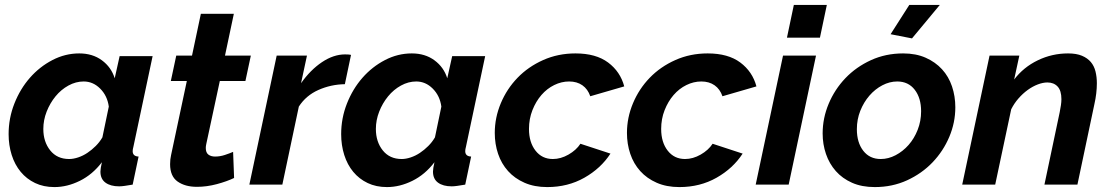

<svg xmlns="http://www.w3.org/2000/svg" viewBox="-20 -750 4515 780"><path d="M201 10Q157 10 122.5 -6.5Q88 -23 64 -52Q40 -81 27.5 -120.5Q15 -160 15 -205Q15 -270 38.5 -329.5Q62 -389 101.5 -434Q141 -479 193 -506Q245 -533 302 -533Q356 -533 394 -505Q432 -477 446 -432L466 -522H600L522 -154Q519 -143 519 -136Q519 -115 543 -114L519 0Q501 3 487.5 5Q474 7 464 7Q429 7 408.5 -8Q388 -23 388 -53Q388 -65 394 -91Q356 -41 304.5 -15.5Q253 10 201 10ZM261 -104Q278 -104 297.5 -110.5Q317 -117 335 -129Q353 -141 369 -157Q385 -173 396 -192L422 -317Q416 -361 387 -390Q358 -419 320 -419Q288 -419 258 -402.5Q228 -386 205.5 -358.5Q183 -331 169.5 -296.5Q156 -262 156 -226Q156 -174 184 -139Q212 -104 261 -104Z M780 9Q732 9 701.5 -12.5Q671 -34 671 -83Q671 -103 675 -120L739 -421H674L696 -524H760L796 -694H930L894 -524H999L977 -421H873L818 -165Q817 -160 816.5 -156.5Q816 -153 816 -149Q816 -130 826.5 -122Q837 -114 854 -114Q874 -114 893.5 -120.5Q913 -127 927 -133L931 -27Q902 -13 861 -2Q820 9 780 9Z M1104 -524H1227L1203 -412Q1241 -466 1288 -497.5Q1335 -529 1382 -529Q1392 -529 1397 -528.5Q1402 -528 1406 -527L1381 -408Q1324 -407 1273.5 -384.5Q1223 -362 1194 -317L1127 0H993Z M1552 10Q1508 10 1473.5 -6.5Q1439 -23 1415 -52Q1391 -81 1378.5 -120.5Q1366 -160 1366 -205Q1366 -270 1389.5 -329.5Q1413 -389 1452.5 -434Q1492 -479 1544 -506Q1596 -533 1653 -533Q1707 -533 1745 -505Q1783 -477 1797 -432L1817 -522H1951L1873 -154Q1870 -143 1870 -136Q1870 -115 1894 -114L1870 0Q1852 3 1838.5 5Q1825 7 1815 7Q1780 7 1759.5 -8Q1739 -23 1739 -53Q1739 -65 1745 -91Q1707 -41 1655.5 -15.5Q1604 10 1552 10ZM1612 -104Q1629 -104 1648.5 -110.5Q1668 -117 1686 -129Q1704 -141 1720 -157Q1736 -173 1747 -192L1773 -317Q1767 -361 1738 -390Q1709 -419 1671 -419Q1639 -419 1609 -402.5Q1579 -386 1556.5 -358.5Q1534 -331 1520.5 -296.5Q1507 -262 1507 -226Q1507 -174 1535 -139Q1563 -104 1612 -104Z M2203 10Q2151 10 2111 -7.5Q2071 -25 2044 -55Q2017 -85 2003.5 -125Q1990 -165 1990 -210Q1990 -272 2014.5 -330.5Q2039 -389 2082.5 -434Q2126 -479 2186.5 -506Q2247 -533 2318 -533Q2401 -533 2450.5 -496Q2500 -459 2516 -399L2378 -359Q2368 -388 2346 -403.5Q2324 -419 2292 -419Q2261 -419 2231.5 -404.5Q2202 -390 2179.5 -364Q2157 -338 2143 -302.5Q2129 -267 2129 -226Q2129 -172 2155.5 -138Q2182 -104 2226 -104Q2258 -104 2289.5 -122Q2321 -140 2338 -166L2460 -126Q2421 -66 2354 -28Q2287 10 2203 10Z M2740 10Q2688 10 2648 -7.5Q2608 -25 2581 -55Q2554 -85 2540.5 -125Q2527 -165 2527 -210Q2527 -272 2551.5 -330.5Q2576 -389 2619.5 -434Q2663 -479 2723.5 -506Q2784 -533 2855 -533Q2938 -533 2987.5 -496Q3037 -459 3053 -399L2915 -359Q2905 -388 2883 -403.5Q2861 -419 2829 -419Q2798 -419 2768.5 -404.5Q2739 -390 2716.5 -364Q2694 -338 2680 -302.5Q2666 -267 2666 -226Q2666 -172 2692.5 -138Q2719 -104 2763 -104Q2795 -104 2826.5 -122Q2858 -140 2875 -166L2997 -126Q2958 -66 2891 -28Q2824 10 2740 10Z M3161 -524H3295L3184 0H3050ZM3205 -730H3339L3311 -597H3177Z M3685 -594 3598 -611 3674 -730H3798ZM3534 10Q3481 10 3441.5 -7.5Q3402 -25 3375.5 -55Q3349 -85 3335.5 -124.5Q3322 -164 3322 -208Q3322 -270 3346.5 -328.5Q3371 -387 3414.5 -432.5Q3458 -478 3518 -505.5Q3578 -533 3649 -533Q3701 -533 3740.5 -515.5Q3780 -498 3807 -468.5Q3834 -439 3847.5 -399Q3861 -359 3861 -314Q3861 -252 3836.5 -194Q3812 -136 3768.5 -90.5Q3725 -45 3665 -17.5Q3605 10 3534 10ZM3558 -104Q3589 -104 3618.5 -119.5Q3648 -135 3671 -161Q3694 -187 3708 -222.5Q3722 -258 3722 -298Q3722 -352 3696 -385.5Q3670 -419 3625 -419Q3594 -419 3564.5 -403.5Q3535 -388 3512 -361.5Q3489 -335 3475 -300Q3461 -265 3461 -225Q3461 -171 3487 -137.5Q3513 -104 3558 -104Z M4000 -524H4121L4100 -427Q4138 -477 4196 -505Q4254 -533 4319 -533Q4353 -533 4375.5 -523.5Q4398 -514 4411.5 -498Q4425 -482 4430.5 -459.5Q4436 -437 4436 -412Q4436 -392 4433.5 -370.5Q4431 -349 4426 -327L4357 0H4223L4285 -294Q4288 -309 4290 -322.5Q4292 -336 4292 -347Q4292 -382 4276.5 -398.5Q4261 -415 4235 -415Q4217 -415 4196 -407Q4175 -399 4155 -384.5Q4135 -370 4117.5 -350Q4100 -330 4088 -306L4023 0H3889Z"/></svg>

Font: PTCRaleway
Style: Bold Italic
Weight: 700
Italic angle: -12°
Designer: Matt McInerney, Pablo Impallari, Rodrigo Fuenzalida
Foundry: Matt McInerney, Pablo Impallari, Rodrigo Fuenzalida
Version: Version 3.000g; ttfautohint (v1.5) -l 8 -r 28 -G 28 -x 14 -D